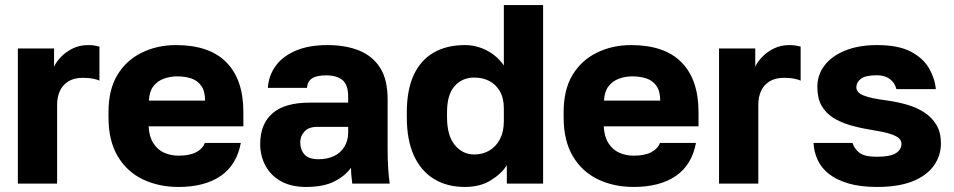

<svg xmlns="http://www.w3.org/2000/svg" viewBox="-20 -720 3740 753"><path d="M50 0V-530H192V-458.3Q199.8 -476.3 218.8 -496.3Q237.7 -516.3 265 -529.8Q292.3 -543.2 325.3 -543.2Q341.5 -543.2 351.7 -541.2Q361.8 -539.2 370 -537.3V-403.7Q365 -407 346.9 -410.9Q328.8 -414.8 305.5 -414.8Q270.3 -414.8 247.8 -400.7Q225.3 -386.7 214.7 -363Q204 -339.3 204 -309.3V0Z M680 13.2Q602.5 13.2 540.2 -16.6Q478 -46.3 441.7 -107.2Q405.5 -168 405.5 -260V-280Q405.5 -368 440.2 -425.7Q475 -483.5 535.7 -513.3Q596.3 -543.2 670 -543.2Q801.3 -543.2 867.9 -475.5Q934.5 -407.8 934.5 -280.5V-224.5H562.8Q564.8 -184.5 581.3 -158.5Q597.7 -132.5 623.8 -121Q649.8 -109.5 680 -109.5Q723.8 -109.5 749.5 -123.2Q775.2 -136.8 783.2 -159.5H924.5Q908.5 -73.3 845.7 -30.1Q782.8 13.2 680 13.2ZM675 -420.5Q646.7 -420.5 621.7 -411.1Q596.7 -401.7 581.3 -381.3Q565.8 -361 563.8 -325.5H784.3Q784.3 -363 769.2 -383.7Q754.2 -404.5 729.7 -412.5Q705.2 -420.5 675 -420.5Z M1179.7 13.2Q1122.8 13.2 1082.7 -8.8Q1042.5 -30.8 1021.5 -69.6Q1000.5 -108.3 1000.5 -155Q1000.5 -233.7 1048.6 -275.6Q1096.7 -317.5 1195 -317.5H1345.5V-340Q1345.5 -388.3 1322.7 -406.4Q1299.8 -424.5 1259.5 -424.5Q1221.8 -424.5 1203.8 -412.6Q1185.8 -400.7 1184 -375.5H1030.5Q1033.5 -423 1060.8 -461.1Q1088.2 -499.2 1139.6 -521.2Q1191 -543.2 1264.5 -543.2Q1335.2 -543.2 1388.1 -521.9Q1441 -500.7 1470.6 -454.5Q1500.2 -408.3 1500.2 -330V-135Q1500.2 -93 1502.3 -61.5Q1504.3 -30 1508.3 0H1361.5Q1359.8 -17.3 1358.2 -30.4Q1356.7 -43.5 1356.7 -62.2Q1333.3 -29.7 1290.9 -8.2Q1248.5 13.2 1179.7 13.2ZM1229.5 -95.5Q1262.8 -95.5 1289.2 -107.7Q1315.5 -119.8 1330.5 -144.2Q1345.5 -168.5 1345.5 -200V-222.5H1224.5Q1191 -222.5 1174.3 -204.4Q1157.5 -186.3 1157.5 -162.5Q1157.5 -132.8 1174.2 -114.2Q1190.8 -95.5 1229.5 -95.5Z M1802.8 13.2Q1733.8 13.2 1682.6 -17.8Q1631.3 -48.8 1603.4 -109.6Q1575.5 -170.3 1575.5 -260V-280Q1575.5 -366.2 1602.1 -424.7Q1628.7 -483.2 1679.8 -513.2Q1731 -543.2 1803.3 -543.2Q1848.3 -543.2 1888.8 -522.3Q1929.3 -501.5 1956 -463.3V-700H2110V0H1967.7V-72.2Q1948 -39.7 1905.7 -13.2Q1863.5 13.2 1802.8 13.2ZM1840 -114.2Q1872.8 -114.2 1899.1 -129.5Q1925.3 -144.8 1940.7 -174.2Q1956 -203.5 1956 -244.5V-295.3Q1956 -335.2 1940.3 -362.2Q1924.7 -389.2 1898.8 -402.5Q1873 -415.8 1840 -415.8Q1792.5 -415.8 1762.8 -382.3Q1733.2 -348.8 1733.2 -280V-260Q1733.2 -188.3 1763.7 -151.3Q1794.2 -114.2 1840 -114.2Z M2465 13.2Q2387.5 13.2 2325.2 -16.6Q2263 -46.3 2226.7 -107.2Q2190.5 -168 2190.5 -260V-280Q2190.5 -368 2225.2 -425.7Q2260 -483.5 2320.7 -513.3Q2381.3 -543.2 2455 -543.2Q2586.3 -543.2 2652.9 -475.5Q2719.5 -407.8 2719.5 -280.5V-224.5H2347.8Q2349.8 -184.5 2366.3 -158.5Q2382.7 -132.5 2408.8 -121Q2434.8 -109.5 2465 -109.5Q2508.8 -109.5 2534.5 -123.2Q2560.2 -136.8 2568.2 -159.5H2709.5Q2693.5 -73.3 2630.7 -30.1Q2567.8 13.2 2465 13.2ZM2460 -420.5Q2431.7 -420.5 2406.7 -411.1Q2381.7 -401.7 2366.3 -381.3Q2350.8 -361 2348.8 -325.5H2569.3Q2569.3 -363 2554.2 -383.7Q2539.2 -404.5 2514.7 -412.5Q2490.2 -420.5 2460 -420.5Z M2800 0V-530H2942V-458.3Q2949.8 -476.3 2968.8 -496.3Q2987.7 -516.3 3015 -529.8Q3042.3 -543.2 3075.3 -543.2Q3091.5 -543.2 3101.7 -541.2Q3111.8 -539.2 3120 -537.3V-403.7Q3115 -407 3096.9 -410.9Q3078.8 -414.8 3055.5 -414.8Q3020.3 -414.8 2997.8 -400.7Q2975.3 -386.7 2964.7 -363Q2954 -339.3 2954 -309.3V0Z M3419.5 13.2Q3354.7 13.2 3308.2 -0.4Q3261.7 -14 3231.7 -37.3Q3201.8 -60.5 3187 -92.4Q3172.2 -124.3 3170.5 -159.5H3323.5Q3330.2 -137.5 3349.9 -121.3Q3369.7 -105.2 3419.5 -105.2Q3470.8 -105.2 3493.2 -119.1Q3515.5 -133 3515.5 -156.2Q3515.5 -167.7 3506 -177.2Q3496.5 -186.8 3470.8 -195.1Q3445.2 -203.3 3397.2 -210.7Q3353.3 -217.7 3314.5 -229Q3275.7 -240.3 3246.8 -258.8Q3218 -277.3 3201.7 -306.1Q3185.5 -334.8 3185.5 -379.5Q3185.5 -425.7 3213.2 -462.7Q3241 -499.7 3294 -521.4Q3347 -543.2 3419.5 -543.2Q3503 -543.2 3551.7 -517.7Q3600.3 -492.2 3623.3 -452.6Q3646.3 -413 3650.2 -370.5H3495.5Q3489.5 -395.5 3469.6 -410.2Q3449.7 -424.8 3419.5 -424.8Q3373.8 -424.8 3356.2 -410.9Q3338.5 -397 3338.5 -377.5Q3338.5 -357.2 3366.8 -345.6Q3395.2 -334 3456.2 -326.3Q3500.2 -320.3 3538.5 -309.1Q3576.8 -297.8 3606.4 -278.2Q3636 -258.5 3653.1 -229.2Q3670.2 -199.8 3670.2 -157.5Q3670.2 -108.3 3641.4 -69.1Q3612.7 -29.8 3557.4 -8.3Q3502.2 13.2 3419.5 13.2Z"/></svg>

Font: Golos Text
Style: Regular
Weight: 400
Designer: A.Korolkova, Vitaly Kuzmin
Foundry: ParaType Ltd
Version: Version 2.004